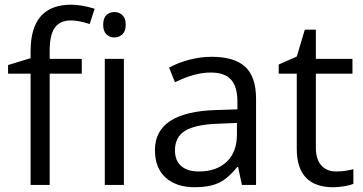

<svg xmlns="http://www.w3.org/2000/svg" viewBox="-20 -785 1541 815"><path d="M327.1 -472.2H190.9V0H109.9V-472.2H14.2V-508.8L109.9 -538.1V-567.9Q109.9 -765.1 282.2 -765.1Q324.7 -765.1 381.8 -748L360.8 -683.1Q314 -698.2 280.8 -698.2Q234.9 -698.2 212.9 -667.7Q190.9 -637.2 190.9 -569.8V-535.2H327.1ZM505.9 0H424.8V-535.2H505.9ZM418 -680.2Q418 -708 431.6 -720.9Q445.3 -733.9 465.8 -733.9Q485.4 -733.9 499.5 -720.7Q513.7 -707.5 513.7 -680.2Q513.7 -652.8 499.5 -639.4Q485.4 -626 465.8 -626Q445.3 -626 431.6 -639.4Q418 -652.8 418 -680.2Z M1006.8 0 990.7 -76.2H986.8Q946.8 -25.9 907 -8.1Q867.2 9.8 807.6 9.8Q728 9.8 682.9 -31.2Q637.7 -72.3 637.7 -147.9Q637.7 -310.1 897 -317.9L987.8 -320.8V-354Q987.8 -417 960.7 -447Q933.6 -477.1 874 -477.1Q807.1 -477.1 722.7 -436L697.8 -498Q737.3 -519.5 784.4 -531.7Q831.5 -543.9 878.9 -543.9Q974.6 -543.9 1020.8 -501.5Q1066.9 -459 1066.9 -365.2V0ZM823.7 -57.1Q899.4 -57.1 942.6 -98.6Q985.8 -140.1 985.8 -214.8V-263.2L904.8 -259.8Q808.1 -256.3 765.4 -229.7Q722.7 -203.1 722.7 -147Q722.7 -103 749.3 -80.1Q775.9 -57.1 823.7 -57.1Z M1406.7 -57.1Q1428.2 -57.1 1448.2 -60.3Q1468.3 -63.5 1480 -66.9V-4.9Q1466.8 1.5 1441.2 5.6Q1415.5 9.8 1395 9.8Q1239.7 9.8 1239.7 -153.8V-472.2H1163.1V-511.2L1239.7 -544.9L1273.9 -659.2H1320.8V-535.2H1476.1V-472.2H1320.8V-157.2Q1320.8 -108.9 1343.8 -83Q1366.7 -57.1 1406.7 -57.1Z"/></svg>

Font: f0_4961  
Style: Regular
Weight: 400
Foundry: Ascender Corporation
Version: Version 1.10